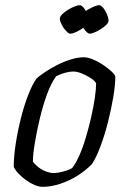

<svg xmlns="http://www.w3.org/2000/svg" viewBox="-20 -721 497 741"><path d="M145 0Q130 0 113.5 -7Q97 -14 81 -25.5Q65 -37 52 -50.5Q39 -64 33 -77Q33 -116 40.5 -165Q48 -214 60.5 -264Q73 -314 89 -355Q105 -396 121 -418Q133 -429 154 -443Q175 -457 200.5 -470Q226 -483 253 -491.5Q280 -500 304 -500Q318 -500 337 -492.5Q356 -485 375 -472.5Q394 -460 408 -447.5Q422 -435 425 -426Q425 -392 417 -345Q409 -298 396.5 -249Q384 -200 368 -157Q352 -114 335 -88Q311 -63 279 -43Q247 -23 212 -11.5Q177 0 145 0ZM187 -53Q195 -53 208.5 -55.5Q222 -58 236 -62.5Q250 -67 258 -72Q272 -89 286 -120.5Q300 -152 311.5 -191Q323 -230 332 -269.5Q341 -309 346 -343.5Q351 -378 351 -400Q344 -411 328 -421Q312 -431 294.5 -438Q277 -445 263 -445Q250 -445 232.5 -440.5Q215 -436 197 -427Q178 -402 162 -358.5Q146 -315 134 -265Q122 -215 114.5 -170Q107 -125 107 -97Q117 -84 130.5 -74Q144 -64 159.5 -58.5Q175 -53 187 -53ZM326 -591Q320 -591 310 -602Q300 -613 293.5 -626.5Q287 -640 287 -649Q287 -657 296 -666Q305 -675 318 -683Q331 -691 343.5 -696Q356 -701 362 -701Q370 -701 378.5 -690.5Q387 -680 393 -665.5Q399 -651 399 -641Q399 -634 390.5 -625.5Q382 -617 369.5 -609Q357 -601 345 -596Q333 -591 326 -591ZM251 -591Q245 -591 235 -601.5Q225 -612 218 -626Q211 -640 211 -649Q211 -657 220 -666Q229 -675 242 -683Q255 -691 268 -696Q281 -701 287 -701Q295 -701 303.5 -690.5Q312 -680 318 -665.5Q324 -651 324 -641Q324 -634 315.5 -625.5Q307 -617 294.5 -609Q282 -601 270.5 -596Q259 -591 251 -591Z"/></svg>

Font: Texturina Medium 12pt ExtraLight
Style: Italic
Weight: 250
Italic angle: -11°
Version: Version 1.002